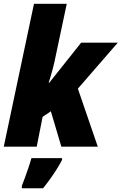

<svg xmlns="http://www.w3.org/2000/svg" viewBox="-21 -780 646 1021"><path d="M-1 0 159.7 -759.8H334L268.6 -451.2Q264.6 -433.1 259.3 -413.1Q253.9 -393.1 248.5 -374.3Q243.2 -355.5 237.8 -340.3H241.2L410.6 -553.2H605.5L393.1 -308.6L499 0H305.2L249.5 -188L205.6 -158.7L174.3 0ZM95.2 221.2V208.5Q103.5 187.5 112.8 161.6Q122.1 135.7 131.1 109.4Q140.1 83 146 61H309.1V70.3Q295.9 95.7 279.3 121.8Q262.7 147.9 244.6 173.1Q226.6 198.2 208 221.2Z"/></svg>

Font: Open Sans SemiCondensed ExtraBold
Style: Italic
Weight: 800
Width: 4
Italic angle: -12°
Designer: Monotype Design Team
Foundry: Monotype Imaging Inc.
Version: Version 3.003